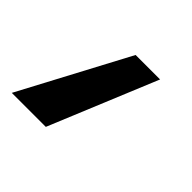

<svg xmlns="http://www.w3.org/2000/svg" viewBox="-89 -229 455 455"><g transform="rotate(45 138.0 -1.5)"><path d="M106 134H-8L136 -137H218Z"/></g></svg>

Font: Fira Sans Condensed Medium
Style: Italic
Weight: 500
Width: 3
Italic angle: -8°
Designer: bBox Type GmbH & Carrois Corporate GbR & Edenspiekermann AG
Foundry: bBox Type GmbH & Carrois Corporate GbR & Edenspiekermann AG
Version: Version 4.301